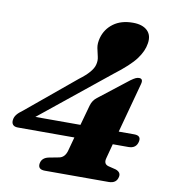

<svg xmlns="http://www.w3.org/2000/svg" viewBox="-87 -792 757 862"><g transform="rotate(10 291.0 -361.5)"><path d="M322.5 -322.5Q329.5 -347.5 349 -362L483 -466.5Q497 -476.5 504.8 -480Q512.5 -483.5 520 -483.5Q540 -483.5 533 -458L471.5 -230.5H542Q574 -230.5 569 -203.5Q562.5 -170 526.5 -170H455L437.5 -104Q429.5 -76 453 -69.5L487.5 -61Q512.5 -52 508 -31Q502 0 466 0H175.5Q141.5 0 147 -29.5Q152 -54.5 181.5 -61L228.5 -70Q253.5 -75 262.5 -105.5L280 -170H22Q5.5 -170 -1.2 -179Q-8 -188 -5 -202.5Q-3.5 -213.5 5 -224.5Q13.5 -235.5 32.5 -249L254.5 -433Q311 -475 319.5 -508Q325 -527.5 320.5 -545.5Q316 -563.5 312 -583.5Q308 -603.5 315 -630Q326.5 -671.5 361.2 -697.2Q396 -723 450 -723Q493.5 -723 515.8 -701.8Q538 -680.5 531.5 -642.5Q526.5 -608 499.5 -571.2Q472.5 -534.5 402 -481L91.5 -230.5H297Z"/></g></svg>

Font: Fraunces 72pt Soft
Style: Bold Italic
Weight: 700
Italic angle: -16°
Version: Version 1.000;[b76b70a41]